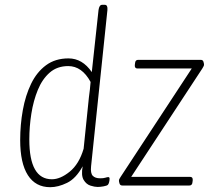

<svg xmlns="http://www.w3.org/2000/svg" viewBox="-20 -772 874 799"><path d="M189 7Q128 7 96 -43Q64 -93 64 -189Q64 -253 75 -314Q86 -375 109.5 -423.5Q133 -472 171.5 -500.5Q210 -529 265 -529Q323 -529 362 -472L390 -730Q393 -752 405 -752H416Q429 -752 427 -730L359 -80Q356 -51 366 -40.5Q376 -30 397 -30Q411 -30 418.5 -32.5Q426 -35 431 -35Q436 -35 436 -28Q436 -21 434 -13.5Q432 -6 429 -3Q425 1 411 3.5Q397 6 386 6Q374 6 356.5 0.5Q339 -5 328 -23.5Q317 -42 324 -80Q296 -29 259 -11Q222 7 189 7ZM196 -26Q231 -26 270 -57.5Q309 -89 328 -153L350 -367Q352 -383 354 -399Q356 -415 357 -431Q321 -497 264 -497Q218 -497 187 -470Q156 -443 137.5 -398Q119 -353 110.5 -299Q102 -245 102 -191Q102 -26 196 -26ZM489 0Q480 0 477.5 -8Q475 -16 475 -20Q475 -25 477.5 -28.5Q480 -32 482 -36L778 -487H552Q540 -487 541 -501L542 -509Q543 -523 555 -523H815Q824 -523 826.5 -515.5Q829 -508 829 -503Q829 -499 826.5 -495Q824 -491 822 -487L526 -36H771Q783 -36 782 -22L781 -14Q780 0 768 0Z"/></svg>

Font: Asap Condensed Condensed Thin
Style: Italic
Weight: 100
Width: 3
Italic angle: -6°
Designer: Pablo Cosgaya
Foundry: Omnibus-Type
Version: Version 3.001; ttfautohint (v1.8.4.7-5d5b)